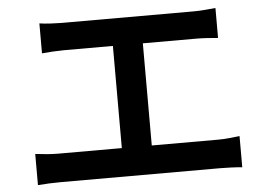

<svg xmlns="http://www.w3.org/2000/svg" viewBox="-49 -754 1097 792"><g transform="rotate(-5 500.0 -358.0)"><path d="M141 -690Q161 -687 187.5 -685.5Q214 -684 232 -684H778Q801 -684 825 -686Q849 -688 870 -690V-566Q848 -568 824 -569.5Q800 -571 778 -571H232Q214 -571 187 -569.5Q160 -568 141 -566ZM435 -82V-621H559V-82ZM77 -155Q101 -152 125.5 -150Q150 -148 173 -148H833Q858 -148 881 -150.5Q904 -153 923 -155V-26Q902 -28 875.5 -29Q849 -30 833 -30H173Q151 -30 126.5 -29Q102 -28 77 -26Z"/></g></svg>

Font: Noto Sans HK SemiBold
Style: Regular
Weight: 600
Version: Version 2.004-H2;hotconv 1.0.118;makeotfexe 2.5.65603